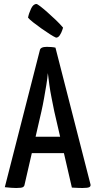

<svg xmlns="http://www.w3.org/2000/svg" viewBox="-20 -937 477 959"><path d="M61 2Q53 2 36.5 1Q20 0 4 -2L179 -686Q182 -703 214 -703Q226 -703 237.5 -702Q249 -701 257 -699L432 -16Q434 -7 426.5 -2.5Q419 2 392 2Q383 2 369.5 1.5Q356 1 339 0L251 -381Q245 -412 238 -446Q231 -480 226.5 -513Q222 -546 219 -572Q217 -546 211.5 -513Q206 -480 200 -446Q194 -412 187 -381L103 -16Q102 -7 95 -2.5Q88 2 61 2ZM110 -172V-254H345V-172ZM260 -749Q250 -753 229.5 -766Q209 -779 186.5 -795Q164 -811 145.5 -825.5Q127 -840 120 -849Q124 -870 135 -893.5Q146 -917 162 -917Q166 -917 180.5 -906Q195 -895 216 -876.5Q237 -858 258 -838Q279 -818 295 -799Q295 -799 291 -786.5Q287 -774 279 -761.5Q271 -749 260 -749Z"/></svg>

Font: Yanone Kaffeesatz ExtraLight Medium
Style: Regular
Weight: 500
Version: Version 2.003